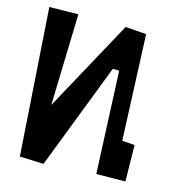

<svg xmlns="http://www.w3.org/2000/svg" viewBox="-105 -788 789 871"><g transform="rotate(15 290.0 -352.0)"><path d="M370.1 -500 178.7 -3.9 66.4 -8.3 20 -698.2 155.8 -700.2 143.6 -271 377.9 -700.2 476.1 -692.9 496.6 -197.8 555.7 -193.4 558.1 -22.9 421.9 -21.5 400.9 -499.5Q400.4 -502 385.7 -502Q371.1 -502 370.1 -500Z"/></g></svg>

Font: Some Time Later
Style: Regular
Weight: 400
Version: Version 003.300